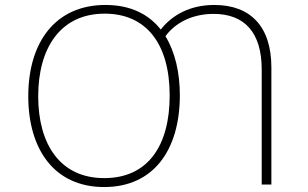

<svg xmlns="http://www.w3.org/2000/svg" viewBox="-20 -744 1240 774"><path d="M400 10C601 10 705 -142 705 -360C705 -451 686 -534 647 -598C684 -649 751 -688 841 -688C965 -688 1035 -614 1035 -464V0H1074V-472C1074 -638 989 -724 844 -724C744 -724 673 -682 628 -625C579 -687 506 -724 405 -724C205 -724 94 -576 94 -356C94 -143 198 10 400 10ZM400 -26C222 -26 134 -163 134 -356C134 -552 225 -689 402 -689C570 -689 664 -567 664 -359C664 -160 579 -26 400 -26Z"/></svg>

Font: Noto Sans Mono ExtraLight
Style: Regular
Weight: 200
Designer: Monotype Design Team
Foundry: Monotype Imaging Inc.
Version: Version 2.014